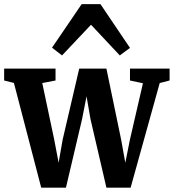

<svg xmlns="http://www.w3.org/2000/svg" viewBox="-34 -876 819 904"><path d="M-14.5 -497V-553H227.5V-497L165 -485L221.5 -217.5L242 -110L261 -218.5L339 -553H467L536.5 -218L556 -109.5L577.5 -217.5L639 -484L578 -497V-553H764.5V-497L718 -485L581 7.5H467L392 -315.5L373.5 -422.5L352.5 -315.5L276.5 7.5H160L31.5 -485.5ZM258 -615 211 -651.5 350.5 -856.5H439L578 -650.5L530 -615L394.5 -759.5Z"/></svg>

Font: Merriweather 24pt SemiCondensed
Style: Bold
Weight: 700
Width: 4
Designer: Eben Sorkin
Foundry: Eben Sorkin
Version: Version 2.100